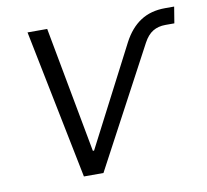

<svg xmlns="http://www.w3.org/2000/svg" viewBox="-66 -613 738 685"><g transform="rotate(-10 303.5 -270.5)"><path d="M184.6 0 75.7 -541H147L231.9 -84.5H236.3L422.4 -444.3Q447.8 -492.7 484.9 -516.8Q522 -541 574.2 -541H606.9L597.2 -481.9H564.9Q538.6 -481.9 519.3 -470.2Q500 -458.5 485.8 -432.1L255.4 0Z"/></g></svg>

Font: Inter 17pt Light
Style: Italic
Weight: 300
Italic angle: -9.3988°
Version: Version 4.001;git-66647c0bb